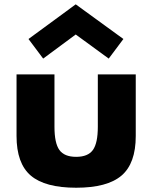

<svg xmlns="http://www.w3.org/2000/svg" viewBox="-20 -860 711 895"><path d="M57.1 -226.1V-513.2H233.9V-269Q233.9 -192.9 256.8 -160.9Q279.8 -128.9 335 -128.9Q390.1 -128.9 413.1 -160.9Q436 -192.9 436 -269V-513.2H612.8V-226.1Q612.8 -98.1 546.4 -41.5Q480 15.1 335 15.1Q189.9 15.1 123.5 -41.5Q57.1 -98.1 57.1 -226.1ZM112.8 -678.2 333 -839.8 555.2 -678.2 486.8 -586.9 333 -699.2 181.2 -586.9Z"/></svg>

Font: Hussar Preview
Style: Bold
Weight: 700
Foundry: Cannot Into Space Fonts, PlusOne Fonts
Version: Version 2.29RC2 "Millennial"